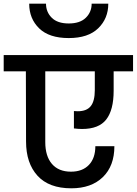

<svg xmlns="http://www.w3.org/2000/svg" viewBox="-44 -1038 740 1039"><path d="M356 -437Q363 -436 377 -436Q425 -436 447 -463.5Q469 -491 469 -550V-652H201V-269Q201 -193 237 -151Q273 -109 340 -109Q402 -109 437 -145.5Q472 -182 472 -247H575Q575 -140 512.5 -79.5Q450 -19 342 -19Q221 -19 159 -87Q97 -155 97 -272L96 -652H-24V-740H676V-652H571V-547Q571 -443 531 -391.5Q491 -340 400 -340Q380 -340 356 -343ZM542 -1018Q542 -938 487.5 -885Q433 -832 328 -832Q222 -832 168 -884.5Q114 -937 114 -1018H205Q205 -973 236 -942Q267 -911 328 -911Q389 -911 420.5 -942Q452 -973 452 -1018Z"/></svg>

Font: MSTAGE Medium
Style: Regular
Weight: 500
Designer: Ninad Kale (Devanagari), Jonny Pinhorn (Latin)
Foundry: Indian Type Foundry
Version: 4.004